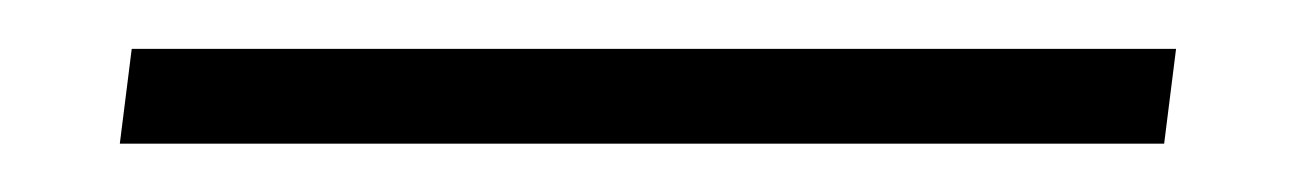

<svg xmlns="http://www.w3.org/2000/svg" viewBox="-20 -440 533 79"><path d="M459 -380.9H29.3L34.2 -419.9H463.9Z"/></svg>

Font: spinwerad
Style: Bold
Weight: 700
Width: 7
Version: Version 0.3